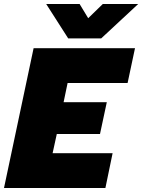

<svg xmlns="http://www.w3.org/2000/svg" viewBox="-30 -940 711 960"><path d="M201 -920H368L411 -849L484 -920H661L476 -748H311ZM138 -699H645L608 -525H308L288 -429H504L470 -270H254L233 -174H533L497 0H-10Z"/></svg>

Font: Prompt ExtraBold
Style: Italic
Weight: 800
Italic angle: -12°
Designer: Katatrad Team
Foundry: CadsonDemak
Version: Version 1.001